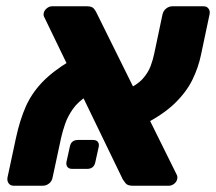

<svg xmlns="http://www.w3.org/2000/svg" viewBox="-20 -591 688 611"><path d="M401.5 0Q385.9 0 379.7 -7.8Q373.5 -15.6 370.8 -20L121.4 -535.4Q117.3 -541.8 119.3 -549.8Q121.3 -558.4 129.1 -564.7Q136.9 -571 145.5 -571H257Q273.2 -571 279.3 -562.9Q285.4 -554.8 287.4 -549.8L542.1 -35.6Q544.5 -30.5 544.6 -27.3Q544.6 -24 543.9 -21.2Q542.2 -12.6 534.4 -6.3Q526.6 0 518 0ZM23.4 0Q12.8 0 7.3 -7.9Q1.9 -15.7 3.9 -26.4L31 -152.9Q43.1 -208.6 61.7 -251.1Q80.3 -293.5 114 -328.9Q147.8 -364.3 203.1 -397.5L257.4 -285.8Q228.5 -267.6 211.9 -244.1Q195.4 -220.5 187.3 -196.9Q179.2 -173.4 174.7 -153.5L147.4 -26.4Q145.4 -14.5 136.3 -7.2Q127.2 0 116.6 0ZM435 -193.6 381 -304.6Q416.7 -320.6 434.2 -340.3Q451.6 -360 459.4 -380.9Q467.1 -401.9 471 -421.2L497 -544.6Q499.6 -556.5 508.7 -563.8Q517.8 -571 528.4 -571H627.9Q638.5 -571 643.9 -563.1Q649.4 -555.3 646.7 -544.6L619.7 -416.9Q611.4 -376.4 592.3 -337.2Q573.2 -298.1 536.1 -262.1Q499 -226 435 -193.6ZM209.5 -53.6Q199.5 -53.6 194.7 -59.6Q189.9 -65.6 191.5 -75.6L202.1 -123.6Q205.9 -145.6 228.5 -145.6H276.5Q286.5 -145.6 291.3 -139.6Q296.1 -133.6 294.1 -123.6L283.5 -75.6Q279.2 -53.6 257.5 -53.6Z"/></svg>

Font: Rubik Light
Style: Italic
Weight: 300
Italic angle: -12°
Designer: Hubert and Fischer
Foundry: Hubert and Fischer
Version: Version 2.300;gftools[0.9.30]